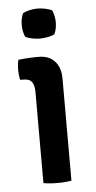

<svg xmlns="http://www.w3.org/2000/svg" viewBox="-51 -720 378 758"><g transform="rotate(-5 137.5 -341.5)"><path d="M201.5 0Q177.5 4.5 146 4.5Q114.5 4.5 90.5 0V-361.5Q90.5 -387.5 81 -400.8Q71.5 -414 46.5 -414H34.5Q30 -433 30 -453Q30 -462.5 31 -472.8Q32 -483 34.5 -493.5Q54 -496 72 -497Q90 -498 101.5 -498H116.5Q156 -498 178.8 -473Q201.5 -448 201.5 -404.5ZM59.5 -629Q59.5 -655 69 -675.5Q79 -681 95.2 -684.8Q111.5 -688.5 127 -688.5Q141.5 -688.5 159 -684.8Q176.5 -681 185 -675.5Q189 -666 191.8 -653Q194.5 -640 194.5 -629Q194.5 -603 185 -582Q177 -576.5 159.2 -573Q141.5 -569.5 127 -569.5Q111.5 -569.5 94.8 -573Q78 -576.5 69 -582Q59.5 -603 59.5 -629Z"/></g></svg>

Font: Signika Negative Light Medium
Style: Regular
Weight: 500
Version: Version 2.001